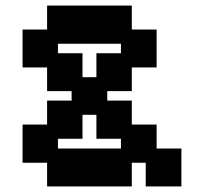

<svg xmlns="http://www.w3.org/2000/svg" viewBox="-20 -658 732 689"><path d="M149 11V-74H61V-211H149V-297H237V-331H149V-416H61V-552H149V-638H453V-552H542V-416H453V-331H365V-297H453V-211H542V-125H631V11H503V-74H453V11ZM188 -125H414V-160H326V-246H276V-160H188ZM276 -381H326V-467H414V-501H188V-467H276Z"/></svg>

Font: Pixelify Sans
Style: Bold
Weight: 700
Designer: Stefie Justprince
Foundry: Typecalism Foundryline
Version: Version 1.000